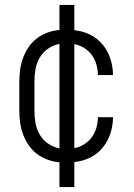

<svg xmlns="http://www.w3.org/2000/svg" viewBox="-20 -648 540 775"><path d="M220 107V7Q195 5 172 -3.5Q149 -12 129.5 -26.5Q110 -41 96 -61.5Q82 -82 73.5 -104.5Q65 -127 61.5 -151.5Q58 -176 58 -200V-320Q58 -344 61.5 -368.5Q65 -393 73.5 -415.5Q82 -438 96 -458.5Q110 -479 129.5 -493.5Q149 -508 172 -516.5Q195 -525 220 -527V-628H280V-526Q313 -523 343 -508.5Q373 -494 394 -468.5Q415 -443 425.5 -411Q436 -379 436 -346V-345H375V-346Q375 -367 369 -388Q363 -409 350.5 -426Q338 -443 319.5 -454.5Q301 -466 280 -470V-50Q301 -54 319.5 -65.5Q338 -77 350.5 -94Q363 -111 369 -132Q375 -153 375 -174V-175H436V-174Q436 -141 425.5 -109Q415 -77 394 -51.5Q373 -26 343 -11.5Q313 3 280 6V107ZM220 -49V-471Q195 -466 174 -451.5Q153 -437 140.5 -415.5Q128 -394 123.5 -369.5Q119 -345 119 -320V-200Q119 -175 123.5 -150.5Q128 -126 140.5 -104.5Q153 -83 174 -68.5Q195 -54 220 -49Z"/></svg>

Font: Iosevka SS18 Light
Style: Regular
Weight: 300
Monospace: yes
Designer: Belleve Invis
Foundry: Belleve Invis
Version: Version 25.1.1; ttfautohint (v1.8.4)